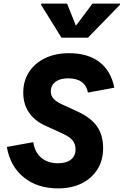

<svg xmlns="http://www.w3.org/2000/svg" viewBox="-20 -1028 686 1065"><path d="M302.5 17Q188 17 112.2 -44Q36.5 -105 18 -213L164.5 -239.5Q173 -183.5 209 -153Q245 -122.5 302 -122.5Q348 -122.5 373.5 -142.8Q399 -163 399 -199.5Q399 -230.5 381.2 -250.8Q363.5 -271 321 -290L229 -332Q171.5 -358.5 140.2 -404.5Q109 -450.5 109 -514Q109 -579 140.8 -628.2Q172.5 -677.5 229.8 -705.2Q287 -733 363 -733Q467.5 -733 531.8 -683.8Q596 -634.5 614 -541.5L468 -514.5Q452 -593.5 358 -593.5Q313 -593.5 287.5 -574Q262 -554.5 262 -521.5Q262 -498 275.8 -481.8Q289.5 -465.5 320 -451L410 -409.5Q484.5 -375.5 518.2 -326.8Q552 -278 552 -206Q552 -139.5 520.8 -89.2Q489.5 -39 433.5 -11Q377.5 17 302.5 17ZM321 -819 208 -1001 209 -1008H352L411 -860.5H382.5L493 -1008H646L645 -1001L468 -819Z"/></svg>

Font: Google Sans Code
Style: Italic
Weight: 400
Italic angle: -10°
Monospace: yes
Designer: Google Sans Code Authors
Foundry: Google LLC
Version: Version 6.000